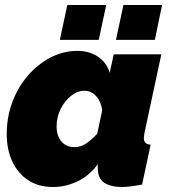

<svg xmlns="http://www.w3.org/2000/svg" viewBox="-20 -740 686 770"><path d="M193 10Q135 10 93.5 -17Q52 -44 29.5 -92Q7 -140 7 -202Q7 -270 29.5 -330.5Q52 -391 92 -437Q132 -483 183 -509.5Q234 -536 291 -536Q338 -536 373 -512.5Q408 -489 420 -448L436 -522H627L560 -210Q557 -195 557 -186Q557 -161 584 -160L550 0Q524 5 503.5 7.5Q483 10 469 10Q425 10 398.5 -7Q372 -24 372 -67Q372 -71 372 -74.5Q372 -78 373 -82Q337 -34 289.5 -12Q242 10 193 10ZM279 -150Q303 -150 324 -163.5Q345 -177 370 -204L390 -298Q385 -333 365.5 -354.5Q346 -376 319 -376Q291 -376 265.5 -356Q240 -336 223.5 -303.5Q207 -271 207 -233Q207 -196 226 -173Q245 -150 279 -150ZM220 -580 250 -720H406L376 -580ZM445 -580 475 -720H630L601 -580Z"/></svg>

Font: Raleway Black
Style: Italic
Weight: 900
Italic angle: -12°
Designer: Matt McInerney, Pablo Impallari, Rodrigo Fuenzalida
Foundry: Matt McInerney, Pablo Impallari, Rodrigo Fuenzalida
Version: Version 4.101;RELEASE